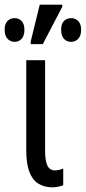

<svg xmlns="http://www.w3.org/2000/svg" viewBox="-48 -796 369 826"><path d="M175 10Q139 9 114.5 -7.5Q90 -24 77.5 -59Q65 -94 65 -148V-537H146V-147Q146 -104 156 -83.5Q166 -63 189 -63Q197 -63 206 -65Q215 -67 224 -71V1Q214 5 201.5 7.5Q189 10 175 10ZM84 -606V-617L123 -776H220V-767L136 -606ZM15 -616Q-3 -616 -15.5 -629Q-28 -642 -28 -668Q-28 -694 -15.5 -706Q-3 -718 15 -718Q33 -718 45 -705.5Q57 -693 57 -668Q57 -642 45 -629Q33 -616 15 -616ZM258 -616Q239 -616 227 -629Q215 -642 215 -668Q215 -694 227.5 -706Q240 -718 258 -718Q276 -718 288.5 -705.5Q301 -693 301 -668Q301 -642 288.5 -629Q276 -616 258 -616Z"/></svg>

Font: Noto Sans ExtraCondensed
Style: Regular
Weight: 400
Width: 2
Designer: Monotype Design Team
Foundry: Monotype Imaging Inc.
Version: Version 2.013